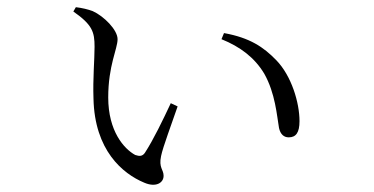

<svg xmlns="http://www.w3.org/2000/svg" viewBox="-20 -512 1040 534"><path d="M243 -382C243 -346 238 -293 240 -238C243 -94 321 -29 381 -4C413 10 435 -3 435 -23C435 -41 421 -45 428 -78C433 -103 457 -166 474 -216L455 -225C433 -178 407 -124 383 -87C376 -77 368 -77 356 -81C325 -98 281 -147 281 -241C281 -330 307 -376 307 -403C307 -429 269 -467 238 -481C225 -486 208 -490 191 -492L184 -480C237 -443 243 -423 243 -382ZM596 -403C648 -382 688 -352 715 -307C746 -252 750 -190 756 -156C760 -138 770 -130 783 -130C803 -130 813 -143 813 -175C813 -226 791 -301 748 -345C713 -381 675 -407 603 -420Z"/></svg>

Font: Noto Serif JP Light
Style: Regular
Weight: 300
Designer: Ryoko NISHIZUKA 西塚涼子 (kana & ideographs); Frank Grießhammer (Latin, Greek & Cyrillic); Wenlong ZHANG 张文龙 (bopomofo); San
Foundry: Adobe
Version: Version 2.001;hotconv 1.1.0;makeotfexe 2.6.0